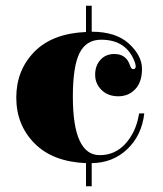

<svg xmlns="http://www.w3.org/2000/svg" viewBox="-20 -590 570 672"><path d="M301 62H281V-19Q164 -24 100.5 -88.5Q37 -153 37 -248.5Q37 -344 100 -408.5Q163 -473 281 -478V-570H301V-479Q386 -479 431.5 -437Q477 -395 477 -349Q477 -303 453.5 -278Q430 -253 394 -253Q358 -253 335.5 -275Q313 -297 313 -328.5Q313 -360 331.5 -380.5Q350 -401 380 -401Q422 -401 435 -361Q439 -348 446 -348Q455 -348 455 -358Q455 -361 453 -369Q425 -451 334 -451Q282 -451 258.5 -404.5Q235 -358 235 -252Q235 -47 329 -47Q382 -47 418 -86Q454 -125 465 -183L467 -193H485Q476 -116 425.5 -68Q375 -20 301 -19Z"/></svg>

Font: Elsie Black
Style: Regular
Weight: 900
Designer: Alejandro Inler
Foundry: Alejandro Inler
Version: 1.002